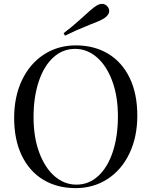

<svg xmlns="http://www.w3.org/2000/svg" viewBox="-20 -956 781 990"><path d="M688 -360Q688 -250 647.5 -165Q607 -80 534.5 -33Q462 14 370 14Q275 14 203.5 -29Q132 -72 92.5 -153.5Q53 -235 53 -348Q53 -458 93.5 -543Q134 -628 206.5 -675Q279 -722 371 -722Q466 -722 537.5 -679Q609 -636 648.5 -554.5Q688 -473 688 -360ZM153 -352Q153 -248 182.5 -169Q212 -90 262 -47Q312 -4 374 -4Q438 -4 486.5 -48.5Q535 -93 561.5 -173Q588 -253 588 -356Q588 -460 558.5 -539Q529 -618 479 -661Q429 -704 367 -704Q303 -704 254.5 -659.5Q206 -615 179.5 -535Q153 -455 153 -352ZM506 -936Q525 -936 537 -919Q543 -910 543 -900Q543 -878 516 -861Q495 -848 444 -829Q369 -799 315 -772L308 -785Q349 -816 378.5 -842.5Q408 -869 415 -875Q452 -910 476 -926Q492 -936 506 -936Z"/></svg>

Font: Playfair Display SC
Style: Regular
Weight: 400
Designer: Claus Eggers Sørensen
Foundry: Claus Eggers Sørensen
Version: Version 1.200; ttfautohint (v1.6)